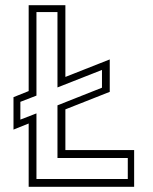

<svg xmlns="http://www.w3.org/2000/svg" viewBox="-20 -720 590 740"><path d="M90.5 0V-244L32 -220.5V-345.5L90.5 -369V-700H232V-423.5L403 -491V-366L232 -298.5V-141.5H497V0ZM120.5 -30H472.5V-111H201.5V-314L373 -382V-450.5L201.5 -383V-673.5H120.5V-351.5L58.5 -327.5V-259L120.5 -283Z"/></svg>

Font: Tourney Thin Light
Style: Regular
Weight: 300
Version: Version 1.015